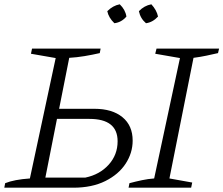

<svg xmlns="http://www.w3.org/2000/svg" viewBox="-27 -873 1039 893"><path d="M-7 0 -3 -21Q39 -38 112 -43L232 -603L117 -623L122 -647H441L437 -626Q402 -618 366 -612Q330 -606 295 -604L248 -367H412Q495 -367 542.5 -328Q590 -289 590 -219Q590 -162 557.5 -112Q525 -62 463 -31Q401 0 314 0ZM571 0 575 -21Q605 -29 633.5 -35Q662 -41 690 -43L810 -603L695 -623L701 -647H992L987 -626Q961 -620 932.5 -614Q904 -608 873 -604L761 -43L867 -24L862 0ZM184 -47H370Q437 -61 478.5 -107Q520 -153 520 -216Q520 -320 389 -320H238ZM530 -853Q556 -828 561 -796Q538 -769 505 -765Q478 -791 472 -821Q498 -847 530 -853ZM677 -853Q689 -840 697 -825.5Q705 -811 708 -796Q683 -769 652 -765Q626 -787 619 -821Q644 -847 677 -853Z"/></svg>

Font: Piazzolla Light
Style: Italic
Weight: 300
Italic angle: -11.3°
Designer: Juan Pablo del Peral
Foundry: Huerta Tipografica
Version: Version 1.330